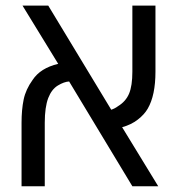

<svg xmlns="http://www.w3.org/2000/svg" viewBox="-20 -650 628 670"><path d="M55.2 0V-221.7Q55.2 -267.1 62.5 -302.5Q69.8 -337.9 93.8 -371.1Q121.1 -412.6 183.1 -427.2L58.6 -630.4H148.4L368.2 -267.1Q381.3 -271.5 391.6 -279.3Q418.9 -295.9 430.4 -323.2Q441.9 -350.6 441.9 -399.9V-630.4H522.5V-399.9Q522.5 -317.4 495.6 -271Q483.9 -250.5 460.9 -232.7Q438 -214.8 406.2 -206.1L532.2 0H441.9L221.2 -365.7Q203.6 -364.7 181.9 -351.6Q160.2 -338.4 148.4 -308.1Q136.2 -275.9 136.2 -221.7V0Z"/></svg>

Font: Open Sans
Style: Regular
Weight: 400
Designer: Monotype Design Team
Foundry: Monotype Imaging Inc.
Version: Version 3.000; ttfautohint (v1.8.4)